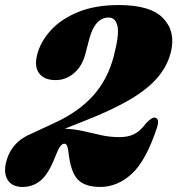

<svg xmlns="http://www.w3.org/2000/svg" viewBox="-35 -731 703 761"><path d="M-11 -87.5Q9.5 -170.5 94.5 -203.5L183.5 -245Q277.5 -288.5 334.8 -352.5Q392 -416.5 416 -508.5Q438.5 -595 430.5 -628.2Q422.5 -661.5 396 -661.5Q341.5 -661.5 319 -577L303 -516Q290.5 -468.5 258.2 -441Q226 -413.5 185.5 -413.5Q140 -413.5 120 -440.5Q100 -467.5 112.5 -515Q125.5 -565.5 165.8 -610.2Q206 -655 273.8 -683Q341.5 -711 436.5 -711Q563.5 -711 613.2 -657.2Q663 -603.5 641.5 -521.5Q628 -469.5 590.5 -424.8Q553 -380 482.8 -338Q412.5 -296 301.5 -252.5L222 -221Q262.5 -219 297.8 -210.8Q333 -202.5 367.2 -195Q401.5 -187.5 438.5 -187.5Q473.5 -187.5 497.5 -199.8Q521.5 -212 543.5 -242Q565.5 -265 577 -265Q586.5 -264.5 590.2 -255.8Q594 -247 587.5 -226Q544.5 -95 487.8 -42.5Q431 10 362 10Q301.5 10 273 -19.8Q244.5 -49.5 236 -131Q233.5 -148.5 229.8 -155Q226 -161.5 219.5 -161.5Q212 -161.5 204 -151.2Q196 -141 185 -112.5Q158 -42.5 126.8 -16.2Q95.5 10 55 10Q13.5 10 -4 -17Q-21.5 -44 -11 -87.5Z"/></svg>

Font: Fraunces 144pt S050 Black
Style: Italic
Weight: 900
Italic angle: -16°
Version: Version 1.000; ttfautohint (v1.8.3)